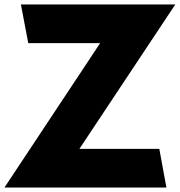

<svg xmlns="http://www.w3.org/2000/svg" viewBox="-47 -843 808 863"><path d="M-27 0H701L669 -174H310L741 -823H47L80 -649H403Z"/></svg>

Font: Rabbid Highway Sign IV
Style: Blk
Weight: 400
Foundry: Cannot Into Space Fonts
Version: Version 0.277